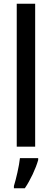

<svg xmlns="http://www.w3.org/2000/svg" viewBox="-20 -780 275 1021"><path d="M167 0V-760H69V0ZM183 71V61H86C82 102 65 174 54 209V221H112C141 179 170 117 183 71Z"/></svg>

Font: Noto Sans Arabic Cond Med
Style: Regular
Weight: 500
Width: 3
Designer: Monotype Design Team, Nadine Chahine, Nizar Qandah and Khaled Hosny
Foundry: Monotype Imaging Inc.
Version: Version 2.012